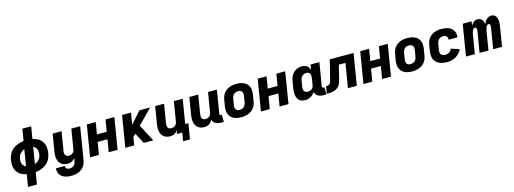

<svg xmlns="http://www.w3.org/2000/svg" viewBox="-5 -1824 8362 3126"><g transform="rotate(-15 4176.0 -261.0)"><path d="M195 205H345L378 5Q426 0 474 -17.5Q522 -35 563 -68.5Q604 -102 626 -148Q648 -194 656 -242Q664 -293 658 -343Q652 -393 625.5 -433Q599 -473 557 -497Q515 -521 466 -531L500 -735H351L318 -535Q269 -530 221 -513Q173 -496 132.5 -462.5Q92 -429 69.5 -382.5Q47 -336 39 -288Q31 -238 37 -187.5Q43 -137 69.5 -97Q96 -57 138 -33Q180 -9 229 0ZM399 -126 445 -404Q472 -393 489 -371Q506 -349 510 -319.5Q514 -290 509 -260Q505 -231 491.5 -203.5Q478 -176 453 -156Q428 -136 399 -126ZM250 -126Q224 -137 206.5 -159.5Q189 -182 185 -211Q181 -240 186 -270Q191 -299 204 -326.5Q217 -354 242 -374Q267 -394 296 -404Z M930 213Q964 213 997.5 207Q1031 201 1063.5 184.5Q1096 168 1121.5 142Q1147 116 1161 84Q1175 52 1181 18L1271 -530H1122L1066 -190Q1062 -168 1048 -149Q1034 -130 1012 -122Q990 -114 969 -114Q950 -114 934.5 -121.5Q919 -129 911 -144.5Q903 -160 902.5 -178Q902 -196 905 -214L957 -530H807L758 -234Q753 -198 753 -163Q753 -128 763.5 -96Q774 -64 796 -39.5Q818 -15 850.5 -3.5Q883 8 918 8Q942 8 966 1.5Q990 -5 1010 -21.5Q1030 -38 1044 -59L1034 -2Q1030 23 1017 46Q1004 69 979.5 80Q955 91 930 91Q912 91 894.5 85.5Q877 80 867.5 64.5Q858 49 861 30H713Q708 64 717 96.5Q726 129 748 152.5Q770 176 799.5 189.5Q829 203 862.5 208Q896 213 930 213Z M1296 0H1445L1480 -210H1645L1610 0H1760L1847 -530H1698L1665 -331H1500L1533 -530H1383Z M1890 0H2039L2062 -135L2106 -180L2201 0H2362L2210 -286L2450 -530H2269L2095 -334L2127 -530H1977Z M2942 140 2986 -122H2932L2999 -530H2850L2794 -190Q2790 -168 2776 -149Q2762 -130 2740 -122Q2718 -114 2697 -114Q2678 -114 2662.5 -121.5Q2647 -129 2639 -144.5Q2631 -160 2630.5 -178Q2630 -196 2633 -214L2685 -530H2535L2486 -234Q2481 -198 2481 -163Q2481 -128 2491.5 -96Q2502 -64 2524 -39.5Q2546 -15 2578.5 -3.5Q2611 8 2646 8Q2670 8 2694 1.5Q2718 -5 2738 -21.5Q2758 -38 2772 -59L2762 0H2850L2827 140Z M3222 8Q3250 8 3277.5 -1.5Q3305 -11 3325.5 -32.5Q3346 -54 3360 -79Q3367 -49 3390 -28Q3413 -7 3443.5 0.5Q3474 8 3507 8H3548V-114H3527Q3522 -114 3517 -116.5Q3512 -119 3510.5 -124Q3509 -129 3510 -135L3575 -530H3426L3370 -190Q3366 -168 3352 -149Q3338 -130 3316 -122Q3294 -114 3273 -114Q3254 -114 3238.5 -121.5Q3223 -129 3215 -144.5Q3207 -160 3206.5 -178Q3206 -196 3209 -214L3261 -530H3111L3062 -234Q3057 -198 3057 -163Q3057 -128 3067.5 -96Q3078 -64 3100 -39.5Q3122 -15 3154.5 -3.5Q3187 8 3222 8Z M3845 8Q3879 8 3913.5 2Q3948 -4 3981 -19.5Q4014 -35 4040.5 -61Q4067 -87 4082 -120Q4097 -153 4103 -187L4121 -297Q4126 -330 4125.5 -363Q4125 -396 4113.5 -425Q4102 -454 4081 -477Q4060 -500 4031.5 -513.5Q4003 -527 3971 -532.5Q3939 -538 3906 -538Q3872 -538 3837.5 -532.5Q3803 -527 3770 -511Q3737 -495 3710.5 -469Q3684 -443 3669 -410Q3654 -377 3649 -344L3630 -234Q3625 -200 3626 -167.5Q3627 -135 3638 -105.5Q3649 -76 3670.5 -53.5Q3692 -31 3720 -17Q3748 -3 3780 2.5Q3812 8 3845 8ZM3848 -114Q3822 -114 3802 -127Q3782 -140 3777 -164.5Q3772 -189 3777 -214L3795 -324Q3799 -349 3813.5 -372Q3828 -395 3853 -405.5Q3878 -416 3904 -416Q3929 -416 3949.5 -403Q3970 -390 3974.5 -366Q3979 -342 3975 -317L3956 -207Q3952 -182 3937.5 -158.5Q3923 -135 3898 -124.5Q3873 -114 3848 -114Z M4176 0H4325L4360 -210H4525L4490 0H4640L4727 -530H4578L4545 -331H4380L4413 -530H4263Z M4918 8Q4950 8 4982.5 -1.5Q5015 -11 5042 -33.5Q5069 -56 5087 -85Q5092 -54 5115 -31Q5138 -8 5169.5 0Q5201 8 5235 8H5276V-114H5255Q5250 -114 5245 -116.5Q5240 -119 5238.5 -124Q5237 -129 5238 -135L5303 -530H5154L5139 -442Q5131 -470 5114.5 -493.5Q5098 -517 5070 -527.5Q5042 -538 5011 -538Q4981 -538 4950.5 -530Q4920 -522 4893 -503.5Q4866 -485 4846.5 -459Q4827 -433 4816.5 -403.5Q4806 -374 4801 -344L4782 -234Q4777 -200 4775.5 -166.5Q4774 -133 4781.5 -101Q4789 -69 4806.5 -43Q4824 -17 4854 -4.5Q4884 8 4918 8ZM5000 -114Q4981 -114 4964 -120.5Q4947 -127 4937.5 -142.5Q4928 -158 4926.5 -176.5Q4925 -195 4929 -214L4947 -324Q4951 -348 4965.5 -371Q4980 -394 5004.5 -405Q5029 -416 5054 -416Q5074 -416 5090.5 -406Q5107 -396 5113 -378Q5119 -360 5119 -340Q5119 -320 5116 -300L5098 -190Q5094 -168 5080 -149Q5066 -130 5044 -122Q5022 -114 5000 -114Z M5286 0Q5319 0 5352 -2.5Q5385 -5 5418 -16Q5451 -27 5478 -51Q5505 -75 5518.5 -107Q5532 -139 5540 -172L5598 -408H5710L5642 0H5792L5879 -530H5478L5396 -201Q5392 -185 5386 -169.5Q5380 -154 5367.5 -141Q5355 -128 5338.5 -125Q5322 -122 5306 -122Z M5904 0H6053L6088 -210H6253L6218 0H6368L6455 -530H6306L6273 -331H6108L6141 -530H5991Z M6725 8Q6759 8 6793.5 2Q6828 -4 6861 -19.5Q6894 -35 6920.5 -61Q6947 -87 6962 -120Q6977 -153 6983 -187L7001 -297Q7006 -330 7005.5 -363Q7005 -396 6993.5 -425Q6982 -454 6961 -477Q6940 -500 6911.5 -513.5Q6883 -527 6851 -532.5Q6819 -538 6786 -538Q6752 -538 6717.5 -532.5Q6683 -527 6650 -511Q6617 -495 6590.5 -469Q6564 -443 6549 -410Q6534 -377 6529 -344L6510 -234Q6505 -200 6506 -167.5Q6507 -135 6518 -105.5Q6529 -76 6550.5 -53.5Q6572 -31 6600 -17Q6628 -3 6660 2.5Q6692 8 6725 8ZM6728 -114Q6702 -114 6682 -127Q6662 -140 6657 -164.5Q6652 -189 6657 -214L6675 -324Q6679 -349 6693.5 -372Q6708 -395 6733 -405.5Q6758 -416 6784 -416Q6809 -416 6829.5 -403Q6850 -390 6854.5 -366Q6859 -342 6855 -317L6836 -207Q6832 -182 6817.5 -158.5Q6803 -135 6778 -124.5Q6753 -114 6728 -114Z M7316 8Q7352 8 7389.5 0Q7427 -8 7461 -28Q7495 -48 7521.5 -78Q7548 -108 7564 -143L7427 -188Q7417 -166 7400 -148Q7383 -130 7360.5 -122Q7338 -114 7316 -114Q7289 -114 7266 -125.5Q7243 -137 7235.5 -162Q7228 -187 7233 -214L7251 -324Q7255 -348 7269 -371.5Q7283 -395 7308 -405.5Q7333 -416 7357 -416Q7379 -416 7398 -408.5Q7417 -401 7425 -381.5Q7433 -362 7430 -341L7429 -338H7578Q7579 -342 7579 -345Q7585 -381 7576 -414.5Q7567 -448 7545 -473Q7523 -498 7492.5 -512.5Q7462 -527 7427.5 -532.5Q7393 -538 7357 -538Q7324 -538 7290 -532Q7256 -526 7223.5 -510Q7191 -494 7165 -468Q7139 -442 7124.5 -409.5Q7110 -377 7105 -344L7086 -234Q7080 -193 7084 -152.5Q7088 -112 7109 -79.5Q7130 -47 7163 -27Q7196 -7 7235.5 0.5Q7275 8 7316 8Z M7632 0H7781L7832 -305Q7834 -318 7836.5 -330.5Q7839 -343 7843 -356Q7847 -369 7852.5 -381.5Q7858 -394 7868 -405Q7878 -416 7891 -416Q7905 -416 7913 -405.5Q7921 -395 7921.5 -381.5Q7922 -368 7920 -354L7861 0H8011L8061 -305Q8063 -318 8066 -330.5Q8069 -343 8073 -356Q8077 -369 8082 -381.5Q8087 -394 8097.5 -405Q8108 -416 8121 -416Q8134 -416 8142 -405.5Q8150 -395 8150.5 -381.5Q8151 -368 8149 -354L8090 0H8240L8294 -329Q8299 -357 8300.5 -384Q8302 -411 8298.5 -437.5Q8295 -464 8284.5 -487.5Q8274 -511 8251.5 -524.5Q8229 -538 8202 -538Q8181 -538 8159 -529.5Q8137 -521 8120.5 -504.5Q8104 -488 8091.5 -468Q8079 -448 8071 -427Q8068 -455 8058 -481Q8048 -507 8025 -522.5Q8002 -538 7973 -538Q7950 -538 7927 -528Q7904 -518 7887 -499.5Q7870 -481 7857 -460L7869 -530H7719Z"/></g></svg>

Font: Iosevka Sparkle Heavy
Style: Italic
Weight: 900
Italic angle: -9°
Designer: Belleve Invis
Foundry: Belleve Invis
Version: Version 4.5.0; ttfautohint (v1.8.3)